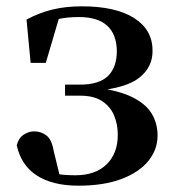

<svg xmlns="http://www.w3.org/2000/svg" viewBox="-20 -572 547 608"><path d="M229 16Q147 16 97 -16Q47 -48 33 -112Q39 -135 55 -145.5Q71 -156 88 -156Q110 -156 127 -143Q144 -130 150 -94L172 -4L115 -35Q143 -24 165 -20.5Q187 -17 219 -17Q282 -17 317.5 -51.5Q353 -86 353 -145Q353 -179 341 -207Q329 -235 303 -252Q277 -269 234 -269H186V-304H233Q294 -304 322 -331.5Q350 -359 350 -411Q349 -464 319 -491Q289 -518 230 -518Q194 -518 166 -512Q138 -506 110 -491L169 -522L125 -373H77L64 -510Q105 -532 147 -542Q189 -552 239 -552Q346 -552 404.5 -515Q463 -478 463 -412Q464 -361 422.5 -327Q381 -293 280 -284L281 -295Q355 -286 398.5 -264.5Q442 -243 460.5 -212Q479 -181 479 -143Q479 -98 449.5 -62Q420 -26 364 -5Q308 16 229 16Z"/></svg>

Font: Noto Serif TC
Style: Bold
Weight: 700
Designer: Ryoko NISHIZUKA 西塚涼子 (kana & ideographs); Frank Grießhammer (Latin, Greek & Cyrillic); Wenlong ZHANG 张文龙 (bopomofo); San
Foundry: Adobe
Version: Version 2.002-H1;hotconv 1.1.0;makeotfexe 2.6.0